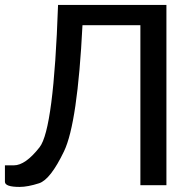

<svg xmlns="http://www.w3.org/2000/svg" viewBox="-23 -737 771 764"><path d="M55.2 6.8Q-3.4 6.8 -3.4 -13.7V-79.1H32.2Q78.1 -79.1 134.5 -151.1Q190.9 -223.1 208 -717.3H639.2V0H535.6V-636.7H305.2Q285.6 -247.1 231.7 -134.8Q177.7 -22.5 132.6 -7.8Q87.4 6.8 55.2 6.8Z"/></svg>

Font: Lato-Medium
Style: Regular
Weight: 500
Designer: Lukasz Dziedzic
Foundry: tyPoland Lukasz Dziedzic
Version: Version 2.006; 2014-01-15